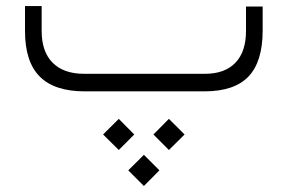

<svg xmlns="http://www.w3.org/2000/svg" viewBox="-20 -305 960 641"><path d="M261.2 -58.6H664.1Q730.5 -58.6 765.9 -95.5Q801.3 -132.3 801.3 -201.7V-283.2H856.9V-203.1Q856.9 -99.1 809.6 -49.6Q762.2 0 662.6 0H262.7Q162.1 0 112.8 -49.3Q63.5 -98.6 63.5 -201.2V-284.7H119.1V-201.7Q119.1 -132.3 155.8 -95.5Q192.4 -58.6 261.2 -58.6ZM408.2 263.7 460.4 211.9 512.2 263.7 460.4 315.9ZM492.2 144 543.9 91.8 596.2 144 543.9 195.8ZM324.2 144 376.5 91.8 428.2 144 376.5 195.8Z"/></svg>

Font: Shabnam Thin WOL
Style: Thin-WOL
Weight: 100
Foundry: DejaVu fonts team - Redesigned by Saber Rastikerdar - Based on Vazir font
Version: Version 5.0.0